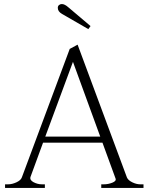

<svg xmlns="http://www.w3.org/2000/svg" viewBox="-20 -930 735 950"><path d="M266 -891Q266 -900 272 -905Q278 -910 286 -910Q300 -910 318 -894L428 -801L417 -786L287 -861Q266 -873 266 -891ZM690 -18V0H481V-18H494Q515 -18 535.5 -26Q556 -34 552 -46L487 -224H193L131 -55Q126 -39 146 -28.5Q166 -18 187 -18H202V0H5V-18H20Q40 -18 61.5 -28Q83 -38 88 -52L325 -688L364 -709L608 -52Q614 -38 634.5 -28Q655 -18 674 -18ZM476 -254 341 -624 204 -254Z"/></svg>

Font: Taviraj ExtraLight
Style: Regular
Weight: 275
Designer: Katatrad Team
Foundry: CadsonDemak
Version: Version 1.001